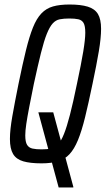

<svg xmlns="http://www.w3.org/2000/svg" viewBox="-20 -716 468 851"><path d="M240 115 150 -218H216L305 112V115ZM164 8Q114 8 83 -1Q52 -10 38 -33.5Q24 -57 24 -100Q24 -140 34.5 -200Q45 -260 62 -344Q80 -432 95 -493Q110 -554 126 -594Q142 -634 163.5 -656.5Q185 -679 215 -687.5Q245 -696 288 -696Q338 -696 369 -686.5Q400 -677 414 -654Q428 -631 428 -588Q428 -548 418 -488.5Q408 -429 390 -344Q372 -257 357 -196Q342 -135 325.5 -95Q309 -55 288 -32.5Q267 -10 237 -1Q207 8 164 8ZM164 -54Q189 -54 206.5 -57.5Q224 -61 237.5 -76Q251 -91 263.5 -122Q276 -153 290 -207Q304 -261 321 -344Q340 -433 349 -487.5Q358 -542 358 -571Q358 -601 350.5 -614Q343 -627 327.5 -630.5Q312 -634 287 -634Q263 -634 245 -630.5Q227 -627 213.5 -612Q200 -597 187.5 -566Q175 -535 161.5 -481Q148 -427 130 -344Q118 -285 109.5 -241Q101 -197 96.5 -166.5Q92 -136 92 -116Q92 -87 100 -74Q108 -61 124 -57.5Q140 -54 164 -54Z"/></svg>

Font: Saira ExtraCondensed
Style: Italic
Weight: 400
Width: 2
Italic angle: -12°
Designer: Hector Gatti with collaboration of the Omnibus-Type team
Foundry: Omnibus-Type
Version: Version 1.101